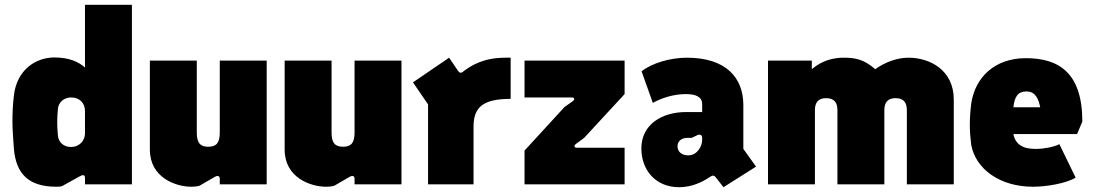

<svg xmlns="http://www.w3.org/2000/svg" viewBox="-20 -770 4573 802"><path d="M216 10C220 10 233 10 240 7L314 -34C330 -43 335 -37 335 -26V0H531V-750H335V-488C309 -511 270 -530 207 -530C129 -530 50 -478 38 -371C33 -328 32 -296 32 -261C32 -227 35 -194 38 -149C47 -43 100 10 216 10ZM277 -156C243 -156 224 -179 222 -203C218 -245 218 -274 222 -316C224 -340 245 -363 277 -363C314 -363 335 -338 335 -306V-213C335 -182 311 -156 277 -156Z M779 10C791 10 802 9 813 6L877 -31C891 -39 898 -34 898 -23V0H1094V-517H898V-216C898 -175 885 -157 850 -157C815 -157 802 -175 802 -216V-517H606V-145C606 -28 714 10 779 10Z M1342 10C1354 10 1365 9 1376 6L1440 -31C1454 -39 1461 -34 1461 -23V0H1657V-517H1461V-216C1461 -175 1448 -157 1413 -157C1378 -157 1365 -175 1365 -216V-517H1169V-145C1169 -28 1277 10 1342 10Z M1768 0H1958V-240C1958 -319 1993 -357 2113 -357V-529H2092C1999 -529 1950 -497 1917 -473C1907 -463 1900 -465 1894 -473L1856 -529L1705 -426L1768 -334Z M2171 0H2589V-153H2389C2378 -153 2376 -162 2386 -169L2420 -194L2589 -377V-517H2171V-363H2369C2380 -363 2382 -354 2372 -347L2338 -323L2171 -141Z M2970 -29 3002 12 3138 -74 3085 -148V-331C3085 -446 3012 -529 2849 -529C2780 -529 2702 -506 2660 -472L2707 -340C2741 -360 2794 -377 2844 -377C2886 -377 2913 -366 2913 -335V-302H2846C2746 -302 2659 -251 2659 -150C2659 -61 2717 12 2817 12C2869 12 2913 -9 2944 -30C2956 -38 2962 -39 2970 -29ZM2855 -121C2828 -121 2810 -136 2810 -159C2810 -181 2828 -194 2850 -194H2869L2894 -206C2903 -210 2913 -206 2913 -195V-185C2913 -159 2892 -121 2855 -121Z M3188 0H3384V-310C3384 -341 3397 -360 3431 -360C3465 -360 3478 -341 3478 -310V0H3674V-310C3674 -341 3687 -360 3721 -360C3755 -360 3768 -341 3768 -310V0H3964V-354C3964 -479 3862 -529 3775 -529C3728 -529 3678 -511 3636 -481C3589 -522 3553 -529 3504 -529C3435 -529 3394 -500 3371 -481V-517H3188Z M4295 10C4351 10 4434 -4 4473 -28L4405 -168C4383 -155 4333 -148 4313 -148C4285 -148 4225 -147 4213 -210H4479L4501 -262C4501 -469 4400 -527 4265 -527C4134 -527 4053 -446 4037 -338C4033 -305 4031 -277 4031 -249C4031 -221 4033 -196 4037 -164C4056 -64 4156 10 4295 10ZM4213 -322C4218 -367 4232 -388 4268 -388C4305 -388 4318 -357 4325 -322Z"/></svg>

Font: Finlandica Black
Style: Regular
Weight: 900
Designer: Niklas Ekholm, Juho Hiilivirta, Jaakko Suomalainen
Foundry: Helsinki Type Studio
Version: Version 2.000;Glyphs 3.2 (3202)